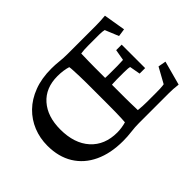

<svg xmlns="http://www.w3.org/2000/svg" viewBox="-105 -840 1108 1108"><g transform="rotate(-45 449.0 -285.5)"><path d="M376 8.8Q275.4 8.8 201.7 -25.9Q127.9 -60.5 87.9 -125.5Q47.9 -190.4 47.9 -281.2Q47.9 -342.8 69.8 -397Q91.8 -451.2 133.8 -492.2Q175.8 -533.2 237.3 -556.6Q298.8 -580.1 377.9 -580.1Q410.2 -580.1 440.4 -576.7Q470.7 -573.2 503.9 -573.2H701.2Q716.8 -573.2 734.4 -573.2Q752 -573.2 772 -574.2Q792 -575.2 813.5 -577.1L835.9 -443.4L788.1 -436.5L753.9 -519.5Q745.1 -521.5 735.4 -522.5Q725.6 -523.4 713.9 -523.4H623Q606.4 -523.4 590.3 -522.5Q574.2 -521.5 562.5 -519.5Q562.5 -514.6 562 -497.6Q561.5 -480.5 561 -456.5Q560.5 -432.6 560.5 -406.2V-161.1Q560.5 -137.7 561 -116.7Q561.5 -95.7 562 -80.1Q562.5 -64.5 562.5 -57.6Q581.1 -55.7 597.2 -54.7Q613.3 -53.7 631.8 -53.7H704.1Q726.6 -53.7 739.3 -54.2Q752 -54.7 759.8 -55.7Q767.6 -56.6 773.4 -57.6L825.2 -151.4L873 -142.6L833 4.9Q811.5 2 793 1Q774.4 0 757.8 0Q741.2 0 726.6 0H513.7Q481.4 0 447.3 4.4Q413.1 8.8 376 8.8ZM387.7 -49.8Q404.3 -49.8 424.3 -52.7Q444.3 -55.7 460 -60.5Q460.9 -71.3 461.9 -91.3Q462.9 -111.3 463.4 -140.1Q463.9 -168.9 463.9 -205.1V-377Q463.9 -406.2 462.9 -433.1Q461.9 -460 460.9 -481Q460 -502 458 -512.7Q439.5 -518.6 418 -521.5Q396.5 -524.4 373 -524.4Q276.4 -524.4 221.7 -462.4Q167 -400.4 167 -294.9Q167 -180.7 226.1 -115.2Q285.2 -49.8 387.7 -49.8ZM718.8 -199.2 707 -264.6Q701.2 -266.6 689 -267.6Q676.8 -268.6 659.2 -268.6H601.6Q586.9 -268.6 572.3 -267.6Q557.6 -266.6 543.9 -265.6V-323.2Q557.6 -322.3 572.3 -321.8Q586.9 -321.3 601.6 -321.3H659.2Q676.8 -321.3 689 -322.3Q701.2 -323.2 707 -323.2L718.8 -390.6H763.7V-199.2Z"/></g></svg>

Font: Crimson Pro Medium
Style: Regular
Weight: 500
Designer: Jacques Le Bailly
Foundry: Baron von Fonthausen
Version: Version 1.003